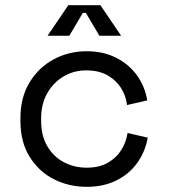

<svg xmlns="http://www.w3.org/2000/svg" viewBox="-20 -708 652 742"><path d="M315 14Q246 14 188 -15.5Q130 -45 94.5 -102Q59 -159 59 -240V-252Q59 -332 94.5 -390Q130 -448 188 -479Q246 -510 315 -510Q378 -510 427.5 -485.5Q477 -461 508.5 -418Q540 -375 549 -320L471 -302Q467 -337 448 -367.5Q429 -398 395.5 -417Q362 -436 313 -436Q265 -436 225.5 -412.5Q186 -389 162.5 -347.5Q139 -306 139 -252V-240Q139 -184 162.5 -143.5Q186 -103 226 -81.5Q266 -60 315 -60Q364 -60 397.5 -79.5Q431 -99 449.5 -129.5Q468 -160 473 -194L551 -176Q541 -121 510 -78Q479 -35 429.5 -10.5Q380 14 315 14ZM164 -570 244 -688H368L448 -570H364L312 -658H300L248 -570Z"/></svg>

Font: Space Mono
Style: Regular
Weight: 400
Monospace: yes
Designer: Colophon Foundry + Benjamin Critton
Foundry: Colophon Foundry & Benjamin Critton
Version: Version 1.003; ttfautohint (v1.8.4.7-5d5b)